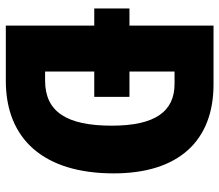

<svg xmlns="http://www.w3.org/2000/svg" viewBox="-67 -687 754 660"><g transform="rotate(90 310.0 -357.0)"><path d="M270 -714H68V-425H9V-304H68V0H258C458 0 576 -130 576 -371C576 -593 465 -714 270 -714ZM268 -580C363 -580 412 -514 412 -364C412 -209 364 -135 257 -135H226V-304H313V-425H226V-580Z"/></g></svg>

Font: Noto Sans Lao Looped Condensed ExtraBold
Style: Regular
Weight: 800
Width: 3
Designer: Mark Frömberg, Ben Mitchell
Foundry: The Fontpad Ltd
Version: Version 1.002